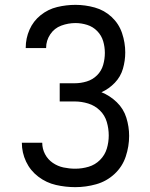

<svg xmlns="http://www.w3.org/2000/svg" viewBox="-20 -763 616 791"><path d="M290 8Q334 8 376.5 -4Q419 -16 451.5 -46Q484 -76 498 -118Q512 -160 512 -203Q512 -241 500.5 -278Q489 -315 461 -342Q433 -369 398 -383Q429 -397 453 -422Q477 -447 486.5 -480Q496 -513 496 -547Q496 -587 483 -626Q470 -665 440 -693Q410 -721 370.5 -732Q331 -743 291 -743Q253 -743 215.5 -734Q178 -725 147.5 -700.5Q117 -676 101.5 -640.5Q86 -605 86 -567V-565H170V-566Q170 -596 187 -621.5Q204 -647 232.5 -657.5Q261 -668 291 -668Q315 -668 339 -660.5Q363 -653 380.5 -635Q398 -617 405 -593.5Q412 -570 412 -545Q412 -520 405 -495.5Q398 -471 380 -453Q362 -435 337.5 -427.5Q313 -420 288 -420H226V-345H288Q316 -345 343.5 -336.5Q371 -328 391.5 -308Q412 -288 420 -260.5Q428 -233 428 -205Q428 -177 420 -150.5Q412 -124 392 -104Q372 -84 345 -76Q318 -68 290 -68Q266 -68 242 -73Q218 -78 197.5 -92Q177 -106 165.5 -128Q154 -150 154 -175H70Q70 -134 87.5 -97Q105 -60 138 -35Q171 -10 210.5 -1Q250 8 290 8Z"/></svg>

Font: Iosevka SS01 Extended
Style: Regular
Weight: 400
Width: 7
Monospace: yes
Designer: Belleve Invis
Foundry: Belleve Invis
Version: Version 3.4.7; ttfautohint (v1.8.3)